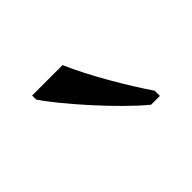

<svg xmlns="http://www.w3.org/2000/svg" viewBox="-50 -855 339 339"><g transform="rotate(-45 119.5 -686.0)"><path d="M177 -606H199V-619C173 -657 135 -721 116 -766H40V-756C63 -721 133 -642 177 -606Z"/></g></svg>

Font: Noto Serif Georgian SemiCondensed Light
Style: Regular
Weight: 300
Width: 4
Designer: Monotype Design Team, Akaki Razmadze
Foundry: Google LLC
Version: Version 2.003